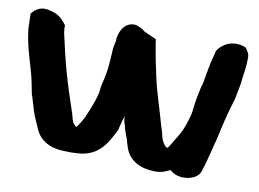

<svg xmlns="http://www.w3.org/2000/svg" viewBox="-61 -573 929 690"><g transform="rotate(10 403.0 -228.5)"><path d="M3 -458 4 -422C4 -357 37 -273 47 -227C51 -210 54 -191 58 -172L59 -171C64 -154 70 -135 75 -118C80 -99 95 -69 99 -59C115 -16 154 5 200 7H201C209 7 219 8 231 8C241 8 248 7 255 7C337 4 364 -58 387 -104V-107C391 -125 395 -139 400 -154C401 -147 400 -136 406 -122C409 -107 417 -86 424 -68V-65L428 -53C443 4 491 22 542 23C565 23 583 15 596 8C618 30 656 32 684 18C708 6 709 -15 711 -21L712 -22V-23C718 -43 725 -69 733 -102L742 -137C752 -184 764 -234 778 -278V-279L779 -280C783 -302 787 -323 791 -342V-343L793 -362L797 -391C799 -407 800 -420 800 -432V-439C800 -454 792 -462 786 -472L778 -475C738 -489 699 -470 682 -441L681 -436C681 -434 676 -418 673 -406V-404C670 -399 670 -382 666 -373V-371C666 -371 665 -369 665 -365L663 -355C660 -333 658 -325 654 -309L653 -308C647 -279 642 -261 636 -206C628 -172 616 -138 600 -114C587 -93 576 -72 571 -69H567C555 -79 548 -93 542 -120V-122L536 -140C517 -209 499 -258 487 -314C478 -356 471 -388 464 -433L462 -446L450 -451C440 -456 423 -463 417 -466C406 -476 392 -482 380 -484H373C336 -481 323 -440 322 -419V-413C319 -402 316 -388 316 -376C313 -324 312 -307 304 -272C301 -259 297 -245 295 -221C288 -191 277 -163 259 -122C251 -108 243 -93 235 -85C222 -98 222 -95 213 -128V-130L210 -138C175 -241 158 -300 135 -405C133 -412 133 -419 132 -427V-438C128 -444 124 -449 119 -454C100 -476 74 -481 61 -483C43 -487 22 -480 9 -465Z"/></g></svg>

Font: Vapor
Style: Blk
Weight: 900
Foundry: Cannot Into Space Fonts
Version: Version 0.179